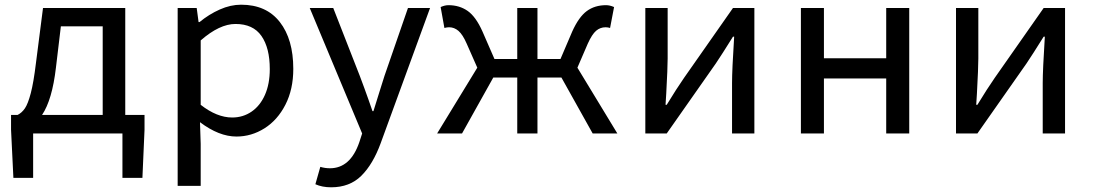

<svg xmlns="http://www.w3.org/2000/svg" viewBox="-20 -568 4651 817"><path d="M133 -300 163 -534H513V-79H595V-16L586 189H501V0H121V189H37L27 -16V-79H55Q73 -88 86 -107Q99 -126 111 -171.5Q123 -217 133 -300ZM417 -79V-456H239L218 -280Q202 -143 159 -79Z M736 -534H817L825 -474H829Q869 -507 915 -527.5Q961 -548 1006 -548Q1113 -548 1170.5 -474.5Q1228 -401 1228 -275Q1228 -188 1194.5 -122.5Q1161 -57 1105.5 -22Q1050 13 986 13Q912 13 831 -48L834 44V223H736ZM1128 -274Q1128 -364 1092.5 -415Q1057 -466 982 -466Q914 -466 834 -396V-122Q903 -68 968 -68Q1014 -68 1050.5 -93Q1087 -118 1107.5 -164.5Q1128 -211 1128 -274Z M1322 216 1343 142Q1363 148 1384 148Q1471 148 1509 37L1521 0L1298 -534H1398L1511 -245Q1521 -219 1530 -194Q1539 -169 1548 -144L1565 -95H1569L1593 -172L1616 -245L1716 -534H1810L1600 41Q1567 131 1517.5 180Q1468 229 1389 229Q1351 229 1322 216Z M2011 -280 1966 -382Q1949 -421 1931 -436.5Q1913 -452 1891 -452Q1882 -452 1871 -449L1855 -538Q1873 -546 1888 -546Q1935 -546 1970 -521.5Q2005 -497 2033 -434L2084 -317H2181V-534H2267V-317H2365L2415 -434Q2443 -496 2477 -521Q2511 -546 2559 -546Q2575 -546 2593 -538L2576 -449Q2567 -452 2557 -452Q2534 -452 2516.5 -437Q2499 -422 2481 -382L2437 -280L2607 0H2502L2369 -238H2267V0H2181V-238H2079L1946 0H1840Z M2726 -534H2821V-319Q2821 -280 2815 -170L2812 -122H2817Q2859 -191 2891 -237L3099 -534H3190V0H3095V-215Q3095 -270 3104 -412H3099Q3051 -335 3026 -298L2817 0H2726Z M3388 -534H3486V-320H3751V-534H3849V0H3751V-234H3486V0H3388Z M4048 -534H4143V-319Q4143 -280 4137 -170L4134 -122H4139Q4181 -191 4213 -237L4421 -534H4512V0H4417V-215Q4417 -270 4426 -412H4421Q4373 -335 4348 -298L4139 0H4048Z"/></svg>

Font: Nebula Sans Medium
Style: Regular
Weight: 500
Designer: Paul D. Hunt for Adobe (as Source Sans)
Foundry: Nebula Entertainment & Broadcasting LLC
Version: Version 1.010